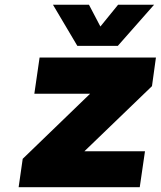

<svg xmlns="http://www.w3.org/2000/svg" viewBox="-20 -785 674 805"><path d="M58.1 0 75.2 -119.1 357.9 -392.1H124L146 -543.9H633.8L617.2 -423.8L334 -150.9H587.9L565.9 0ZM202.1 -765.1H353L400.9 -673.8L475.1 -765.1H626L474.1 -592.8H304.2Z"/></svg>

Font: Trueno ExtraBold
Style: Italic
Weight: 800
Designer: Julieta Ulanovsky
Foundry: Julieta Ulanovsky
Version: Version 3.001b | FøM Fix